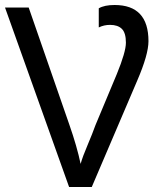

<svg xmlns="http://www.w3.org/2000/svg" viewBox="-20 -744 640 764"><path d="M570.8 -580.1Q570.8 -526.9 525.9 -422.9L345.2 0H254.9L0 -713.9H94.2L255.9 -248Q286.6 -160.2 300.8 -91.8Q309.1 -121.6 327.6 -164.6Q348.6 -214.4 359.9 -246.1L444.8 -449.2Q481 -537.6 481 -574.2Q481 -613.3 464.8 -629.2Q448.7 -645 418 -645Q393.6 -645 373 -634.8V-710.9Q395.5 -724.1 436 -724.1Q570.8 -724.1 570.8 -580.1Z"/></svg>

Font: Noto Sans Southeast Asian
Style: Regular
Weight: 400
Designer: Monotype Design Team
Foundry: Monotype Imaging Inc.
Version: Version 1.06 uh; ttfautohint (v1.4.1)